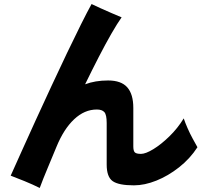

<svg xmlns="http://www.w3.org/2000/svg" viewBox="-20 -863 1040 952"><path d="M177 69Q143 52 101.5 35Q60 18 33 8Q56 -43 88 -114.5Q120 -186 158 -269Q196 -352 235.5 -437Q275 -522 312.5 -600.5Q350 -679 381.5 -742Q413 -805 434 -843Q451 -835 478 -822.5Q505 -810 533.5 -798Q562 -786 583 -777Q561 -746 532 -695.5Q503 -645 470 -581Q437 -517 402 -445Q452 -464 516 -464Q581 -464 611 -430Q641 -396 641 -328V-137Q641 -115 648.5 -107.5Q656 -100 679 -100Q702 -100 740.5 -123.5Q779 -147 820 -187Q861 -227 891 -276Q898 -255 910 -227.5Q922 -200 936 -174.5Q950 -149 959 -133Q922 -76 868 -33.5Q814 9 755.5 32.5Q697 56 644 56Q568 56 538.5 35Q509 14 509 -47V-253Q509 -294 497.5 -307Q486 -320 460 -320Q399 -320 347.5 -271.5Q296 -223 260 -135Q235 -74 214.5 -25.5Q194 23 177 69Z"/></svg>

Font: Zen Kaku Gothic Antique Black
Style: Regular
Weight: 900
Designer: Yoshimichi Ohira
Foundry: Positype
Version: Version 1.001